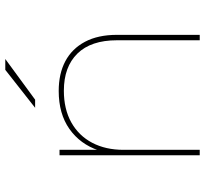

<svg xmlns="http://www.w3.org/2000/svg" viewBox="-44 -712 757 708"><g transform="rotate(-90 334.0 -358.5)"><path d="M115 0V-517H135V-370L133 -373Q156 -441 212 -480.5Q268 -520 352 -520Q416 -520 462 -495.5Q508 -471 533.5 -423Q559 -375 559 -305V0H539V-305Q539 -401 490 -451Q441 -501 353 -501Q285 -501 236 -473.5Q187 -446 161 -396.5Q135 -347 135 -281V0ZM290 -607 430 -717H470L320 -607Z"/></g></svg>

Font: Montserrat Thin
Style: Regular
Weight: 100
Designer: Julieta Ulanovsky
Foundry: Julieta Ulanovsky
Version: Version 9.000